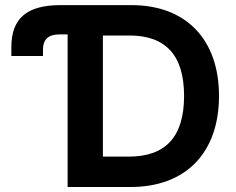

<svg xmlns="http://www.w3.org/2000/svg" viewBox="-20 -748 944 768"><path d="M502.4 0C723.6 0 856 -137.2 856 -364.3C856 -590.8 723.6 -727.5 505.9 -727.5H221.7C87.4 -727.5 25.4 -674.3 25.4 -559.6V-523.9H151.9V-548.8C151.9 -590.8 173.3 -610.4 218.3 -610.4H250.5V0ZM391.6 -121.6V-606H497.6C641.1 -606 716.3 -528.8 716.3 -364.3C716.3 -199.2 641.1 -121.6 495.6 -121.6Z"/></svg>

Font: Raveo SemiBold
Style: Regular
Weight: 600
Designer: Jakub Foglar, Rasmus Andersson (Inter)
Foundry: Jakubfoglar.com
Version: Version 1.100;Glyphs 3.2.3 (3260)